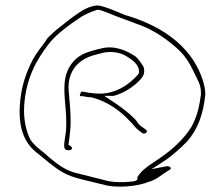

<svg xmlns="http://www.w3.org/2000/svg" viewBox="-20 -710 817 707"><path d="M53 -321C48 -240 69 -187 110 -152C145 -125 176 -95 212 -75C245 -55 302 -45 357 -31H358C407 -15 491 -24 529 -41H530C556 -49 569 -62 592 -77L605 -85C608 -86 609 -89 609 -90C609 -95 602 -99 594 -98L538 -87L583 -116C613 -135 644 -164 669 -189C709 -235 729 -291 736 -362C736 -371 735 -382 733 -391C701 -530 583 -613 443 -654H442C420 -663 360 -690 338 -690C312 -688 287 -675 266 -660C241 -643 224 -629 204 -613C193 -605 182 -596 174 -588C164 -579 155 -571 149 -561V-560C134 -540 113 -513 101 -491C76 -442 57 -391 53 -321ZM69 -320C75 -420 114 -490 161 -550C183 -578 214 -602 244 -624L279 -648C297 -659 315 -666 338 -674H341C350 -673 361 -669 379 -662C413 -647 444 -638 478 -624C534 -606 580 -576 618 -544C657 -512 674 -487 696 -440C714 -403 720 -396 720 -363V-362C714 -318 706 -281 685 -243C656 -196 612 -157 566 -126C540 -108 514 -93 497 -73L487 -60C486 -59 486 -57 486 -53V-49C481 -45 479 -43 469 -42C442 -38 395 -37 364 -47C329 -56 288 -66 252 -75C211 -88 184 -112 157 -134C139 -152 111 -168 94 -193L93 -194C76 -226 66 -271 69 -320ZM218 -406C214 -357 224 -312 224 -260C224 -249 224 -239 223 -228C219 -190 207 -157 230 -157H236C241 -157 245 -160 245 -165C245 -170 237 -174 232 -177L235 -197C237 -216 240 -238 240 -260C240 -294 238 -322 235 -352L233 -375C227 -445 266 -492 330 -508L353 -514C384 -523 421 -518 444 -504C461 -493 492 -476 492 -446C492 -439 488 -435 483 -430C479 -425 471 -418 462 -410C435 -387 390 -360 330 -366L310 -368C298 -370 290 -372 280 -373C277 -370 274 -361 274 -356C278 -356 285 -356 291 -355H292C295 -353 307 -352 310 -352H314C376 -338 426 -299 457 -265C473 -250 476 -241 492 -229L504 -220C505 -219 507 -218 510 -218C515 -218 521 -222 521 -226C521 -228 519 -231 518 -232L507 -240C487 -251 485 -266 473 -275C457 -292 428 -314 406 -329L364 -357H399C428 -365 456 -381 478 -399C501 -420 517 -433 509 -463C501 -476 491 -492 479 -502C447 -524 398 -546 347 -530H345L323 -524C298 -516 291 -515 271 -502C241 -481 222 -448 218 -406Z"/></svg>

Font: Stray Cat
Style: ExLtExt
Weight: 200
Version: Version 1.0